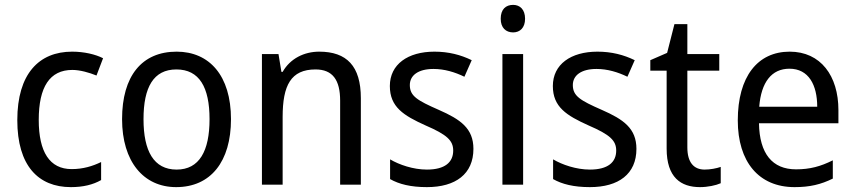

<svg xmlns="http://www.w3.org/2000/svg" viewBox="-20 -758 3507 788"><path d="M271 10C321 10 362 0 395 -19V-93C360 -76 321 -64 274 -64C184 -64 139 -134 139 -266C139 -401 184 -471 277 -471C308 -471 347 -460 376 -448L403 -519C372 -535 325 -546 276 -546C140 -546 51 -455 51 -265C51 -78 137 10 271 10Z M928 -269C928 -448 839 -546 705 -546C562 -546 481 -446 481 -269C481 -95 569 10 703 10C845 10 928 -95 928 -269ZM569 -269C569 -400 610 -473 704 -473C798 -473 840 -400 840 -269C840 -138 798 -62 705 -62C611 -62 569 -138 569 -269Z M1290 -546C1229 -546 1171 -518 1140 -463H1135L1123 -536H1055V0H1140V-278C1140 -408 1174 -473 1275 -473C1345 -473 1376 -430 1376 -345V0H1461V-355C1461 -487 1403 -546 1290 -546Z M1923 -147C1923 -231 1870 -268 1781 -307C1692 -346 1662 -364 1662 -409C1662 -449 1697 -475 1759 -475C1804 -475 1847 -462 1886 -443L1916 -511C1871 -533 1821 -546 1763 -546C1654 -546 1580 -494 1580 -405C1580 -319 1636 -284 1727 -243C1815 -205 1840 -181 1840 -140C1840 -92 1806 -62 1732 -62C1676 -62 1618 -82 1581 -104V-23C1618 -2 1666 10 1732 10C1850 10 1923 -44 1923 -147Z M2086 -738C2056 -738 2035 -720 2035 -681C2035 -644 2056 -625 2086 -625C2114 -625 2135 -644 2135 -681C2135 -719 2114 -738 2086 -738ZM2127 -536H2042V0H2127Z M2592 -147C2592 -231 2539 -268 2450 -307C2361 -346 2331 -364 2331 -409C2331 -449 2366 -475 2428 -475C2473 -475 2516 -462 2555 -443L2585 -511C2540 -533 2490 -546 2432 -546C2323 -546 2249 -494 2249 -405C2249 -319 2305 -284 2396 -243C2484 -205 2509 -181 2509 -140C2509 -92 2475 -62 2401 -62C2345 -62 2287 -82 2250 -104V-23C2287 -2 2335 10 2401 10C2519 10 2592 -44 2592 -147Z M2872 -62C2827 -62 2801 -92 2801 -153V-468H2932V-536H2801V-659H2748L2718 -541L2649 -511V-468H2716V-148C2716 -30 2774 10 2853 10C2884 10 2918 3 2938 -6V-73C2921 -67 2895 -62 2872 -62Z M3221 -546C3089 -546 3008 -443 3008 -264C3008 -94 3094 10 3241 10C3304 10 3349 -1 3398 -25V-100C3348 -75 3304 -63 3247 -63C3150 -63 3097 -127 3095 -252H3421V-306C3421 -447 3348 -546 3221 -546ZM3220 -476C3299 -476 3334 -409 3334 -320H3096C3104 -421 3147 -476 3220 -476Z"/></svg>

Font: Noto Sans Malayalam SemiCondensed
Style: Regular
Weight: 400
Width: 4
Designer: Jelle Bosma - Monotype Design Team
Foundry: Monotype Imaging Inc.
Version: Version 2.104